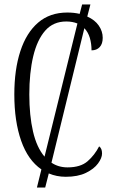

<svg xmlns="http://www.w3.org/2000/svg" viewBox="-20 -780 506 858"><path d="M145 58 165 -23Q105 -64 74.5 -151Q44 -238 44 -358Q44 -469 71 -551.5Q98 -634 150.5 -679Q203 -724 281 -724Q311 -724 336 -718L347 -760H384L370 -706Q404 -691 421.5 -665.5Q439 -640 439 -611Q439 -584 425.5 -569.5Q412 -555 389 -555Q389 -585 381.5 -610.5Q374 -636 357 -654L210 -53Q241 -32 282 -32Q340 -32 371.5 -59.5Q403 -87 423 -126Q436 -117 436 -94Q436 -74 418 -49.5Q400 -25 364 -7.5Q328 10 274 10Q233 10 198 -5L182 58ZM111 -358Q111 -264 127.5 -192.5Q144 -121 179 -80L326 -675Q304 -684 276 -684Q218 -684 182 -643Q146 -602 128.5 -528.5Q111 -455 111 -358Z"/></svg>

Font: Noto Serif ExtraCondensed Light
Style: Regular
Weight: 300
Width: 2
Designer: Monotype Design Team
Foundry: Monotype Imaging Inc.
Version: Version 2.014; ttfautohint (v1.8.4.7-5d5b)